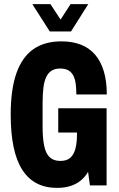

<svg xmlns="http://www.w3.org/2000/svg" viewBox="-20 -901 576 933"><path d="M257 12Q145 12 88.5 -75.5Q32 -163 32 -344Q32 -466 59.5 -544.5Q87 -623 141.5 -661.5Q196 -700 278 -700Q332 -700 373 -684Q414 -668 442 -635.5Q470 -603 484.5 -554.5Q499 -506 499 -442H351Q351 -470 348 -493Q345 -516 336.5 -533Q328 -550 312.5 -559Q297 -568 272 -568Q248 -568 231.5 -558Q215 -548 205 -527.5Q195 -507 191 -475.5Q187 -444 187 -400V-286Q187 -228 195 -191Q203 -154 222 -136.5Q241 -119 273 -119Q306 -119 323 -135.5Q340 -152 347 -180.5Q354 -209 354 -246V-257H263V-375H498V0H417L408 -66Q395 -43 374.5 -25.5Q354 -8 325 2Q296 12 257 12ZM137 -881H225L294 -776H255L323 -881H409L325 -748H222Z"/></svg>

Font: Archivo ExtraCondensed ExtraBold
Style: Regular
Weight: 800
Width: 2
Designer: Hector Gatti
Foundry: Omnibus-Type
Version: Version 2.001